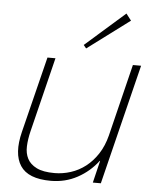

<svg xmlns="http://www.w3.org/2000/svg" viewBox="-60 -944 785 1003"><g transform="rotate(5 332.5 -442.5)"><path d="M589 -860 368 -695 354 -712 562 -895ZM506 0H464L492 -116H490Q447 -59 383.5 -24.5Q320 10 244 10Q125 10 84 -53Q43 -116 72 -232L171 -630H213L116 -237Q106 -196 104.5 -159Q103 -122 117.5 -94Q132 -66 166 -49Q200 -32 260 -32Q303 -32 345 -45.5Q387 -59 422.5 -86.5Q458 -114 485 -155.5Q512 -197 526 -252L619 -630H662Z"/></g></svg>

Font: TypoPRO Sinkin Sans
Style: 200 X Light Italic
Weight: 200
Italic angle: -112°
Designer: Keith Bates
Foundry: K-Type
Version: Sinkin Sans (version 1.0)  by Keith Bates   •   © 2014   www